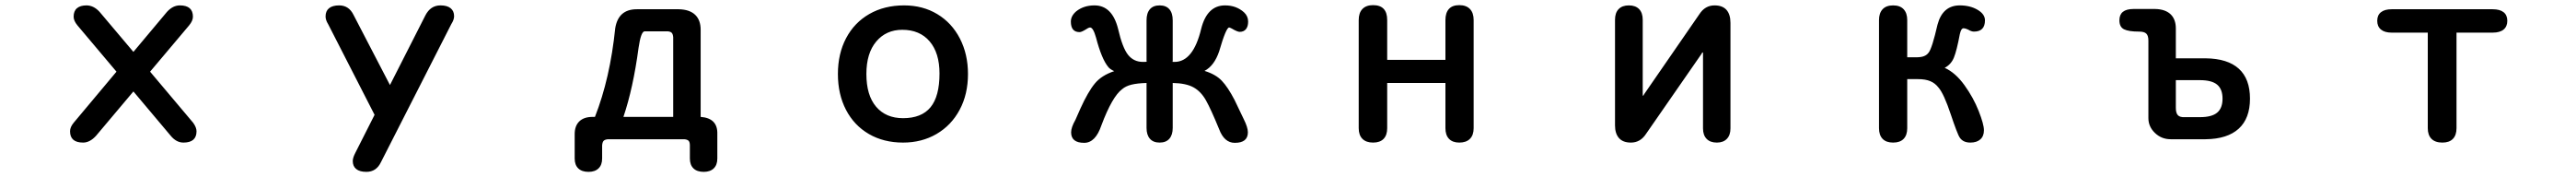

<svg xmlns="http://www.w3.org/2000/svg" viewBox="-20 -527 10040 689"><path d="M304 28Q253 28 253 -16Q253 -32 267 -49L434 -248L282 -428Q267 -446 267 -462Q267 -484 280 -495Q293 -506 317 -506Q345 -506 368 -481L500 -325L631 -481Q654 -506 681 -506Q732 -506 732 -462Q732 -446 717 -428L565 -248L733 -49Q746 -31 746 -16Q746 28 695 28Q667 28 645 1L500 -171L354 2Q330 28 304 28Z M1249 -463Q1249 -484 1262.5 -495Q1276 -506 1302 -506Q1340 -506 1358 -469L1500 -196L1638 -467Q1658 -506 1697 -506Q1723 -506 1736.5 -495Q1750 -484 1750 -464Q1750 -450 1739 -433L1465 104Q1447 142 1408 142Q1382 142 1368.5 131Q1355 120 1355 100Q1355 87 1365 68L1440 -80L1259 -433Q1249 -449 1249 -463Z M2378 -417Q2390 -491 2462 -491H2626Q2668 -490 2689.5 -469.5Q2711 -449 2711 -411V-72Q2778 -67 2776 -5V90Q2776 115 2762 128.5Q2748 142 2723 142Q2697 142 2683 128.5Q2669 115 2669 90V39Q2669 26 2664 21Q2659 16 2647 15H2350Q2338 16 2333 21Q2328 26 2327 39V90Q2327 115 2313 128.5Q2299 142 2274 142Q2248 142 2234 128.5Q2220 115 2220 90V-5Q2220 -37 2238 -54.5Q2256 -72 2290 -72H2299Q2358 -222 2378 -417ZM2604 -72V-382Q2603 -394 2598.5 -399Q2594 -404 2583 -405H2492Q2478 -403 2469 -341Q2448 -184 2410 -72Z M3753 -239Q3753 -160 3720.5 -99.5Q3688 -39 3630.5 -5.5Q3573 28 3500 28Q3424 28 3366.5 -5.5Q3309 -39 3277.5 -99.5Q3246 -160 3246 -239Q3246 -318 3278 -378.5Q3310 -439 3368.5 -472.5Q3427 -506 3504 -506Q3577 -506 3633.5 -472Q3690 -438 3721.5 -377Q3753 -316 3753 -239ZM3500 -67Q3572 -67 3607 -109.5Q3642 -152 3642 -241Q3642 -321 3603.5 -366Q3565 -411 3497 -411Q3434 -411 3395.5 -365.5Q3357 -320 3357 -239Q3357 -156 3395 -111.5Q3433 -67 3500 -67Z M4500 -506Q4525 -506 4538 -491Q4551 -476 4551 -448V-287H4546Q4550 -286 4558 -286Q4631 -286 4662 -415Q4685 -506 4755 -506Q4799 -506 4829 -479Q4845 -464 4845 -443Q4845 -424 4836.5 -413.5Q4828 -403 4812 -403Q4803 -403 4781 -416Q4773 -420 4771 -420Q4759 -420 4732 -327Q4713 -271 4675 -251Q4718 -238 4742 -213Q4766 -188 4792 -138L4828 -63Q4844 -31 4844 -12Q4844 29 4793 29Q4752 29 4732 -24Q4700 -102 4680.5 -136.5Q4661 -171 4632 -187Q4603 -203 4551 -204V-29Q4551 -2 4538 13Q4525 28 4500 28Q4475 28 4462 13Q4449 -2 4449 -29V-204Q4413 -203 4390.5 -197.5Q4368 -192 4354 -180Q4315 -151 4273 -39Q4250 29 4206 29Q4155 29 4155 -12Q4155 -31 4172 -61L4191 -104Q4221 -170 4247.5 -202Q4274 -234 4323 -250Q4306 -258 4300 -266Q4274 -297 4252 -381Q4241 -420 4229 -420Q4223 -420 4210 -411Q4195 -402 4188 -402Q4154 -402 4154 -443Q4154 -465 4175 -483Q4204 -506 4246 -506Q4315 -506 4338 -415Q4355 -341 4377 -313.5Q4399 -286 4435 -286Q4447 -286 4453 -287H4449V-448Q4449 -476 4462 -491Q4475 -506 4500 -506Z M5614 -294V-449Q5614 -477 5627.5 -492Q5641 -507 5668 -507Q5695 -507 5709.5 -492Q5724 -477 5724 -449V-28Q5724 -1 5709.5 13.5Q5695 28 5668 28Q5642 28 5628 13.5Q5614 -1 5614 -28V-204H5387V-28Q5387 -1 5373 13.5Q5359 28 5332 28Q5305 28 5290.5 13.5Q5276 -1 5276 -28V-449Q5276 -477 5290.5 -492Q5305 -507 5332 -507Q5387 -507 5387 -449V-294Z M6616 -323Q6615 -323 6612 -317L6396 -6Q6374 28 6337 28Q6306 28 6290.5 10.5Q6275 -7 6275 -39V-450Q6275 -477 6289 -491.5Q6303 -506 6329 -506Q6355 -506 6369 -491.5Q6383 -477 6383 -450V-164Q6383 -154 6384 -154Q6385 -154 6386 -155.5Q6387 -157 6389 -161L6604 -472Q6626 -506 6663 -506Q6694 -506 6709.5 -488.5Q6725 -471 6725 -438V-27Q6725 -1 6711 13.5Q6697 28 6672 28Q6646 28 6632 13.5Q6618 -1 6618 -27V-313Q6618 -319 6618 -321Q6618 -323 6616 -323Z M7498 -323Q7511 -340 7532 -431Q7552 -506 7619 -506Q7659 -506 7688 -489Q7717 -472 7717 -448Q7717 -404 7674 -404Q7664 -404 7651 -412Q7640 -417 7634 -417Q7629 -417 7625.5 -412Q7622 -407 7619 -394Q7607 -330 7596 -303Q7585 -276 7560 -263Q7602 -244 7637 -195.5Q7672 -147 7692.5 -95Q7713 -43 7713 -20Q7713 3 7699 15.5Q7685 28 7660 28Q7632 28 7619 9Q7614 2 7604.5 -23Q7595 -48 7584 -81Q7557 -162 7536 -186Q7523 -203 7504 -211Q7485 -219 7456 -219H7414V-28Q7414 -1 7400 13.5Q7386 28 7359 28Q7332 28 7318 13.5Q7304 -1 7304 -28V-449Q7304 -476 7318 -491Q7332 -506 7359 -506Q7386 -506 7400 -491Q7414 -476 7414 -449V-304H7450Q7468 -304 7479.5 -308.5Q7491 -313 7498 -323Z M8750 -143Q8750 -66 8706 -26Q8662 14 8577 15H8441Q8405 15 8379.5 -9.5Q8354 -34 8354 -67V-369Q8354 -388 8346 -396Q8338 -404 8318 -404Q8277 -404 8259 -413Q8241 -422 8241 -448Q8241 -492 8296 -492H8381Q8420 -491 8440.5 -471.5Q8461 -452 8461 -416V-300H8577Q8663 -299 8706.5 -259.5Q8750 -220 8750 -143ZM8496 -71H8555Q8601 -71 8622 -88.5Q8643 -106 8643 -143Q8643 -180 8622 -197.5Q8601 -215 8555 -215H8461V-107Q8461 -87 8469 -78.5Q8477 -70 8496 -71Z M9500 28Q9472 28 9457.5 13.5Q9443 -1 9443 -28V-400H9302Q9275 -400 9260.5 -412Q9246 -424 9246 -446Q9246 -468 9260.5 -479.5Q9275 -491 9302 -491H9696Q9724 -491 9738.5 -479.5Q9753 -468 9753 -446Q9753 -424 9738.5 -412Q9724 -400 9696 -400H9555V-28Q9555 -1 9541 13.5Q9527 28 9500 28Z"/></svg>

Font: 寒蝉全圆体 Bold
Style: Regular
Weight: 700
Designer: Warren2060
      Designed by Motoya company      

      [Varela Round]
      Joe Prince(Latin component); Avraham Cornf
Foundry: ChillType
Version: Version 3.200